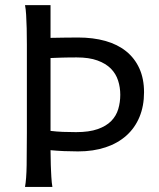

<svg xmlns="http://www.w3.org/2000/svg" viewBox="-20 -733 624 753"><path d="M178.2 -584.5Q203.1 -585 230 -585.4Q256.8 -585.9 286.1 -585.9Q345.2 -585.9 393.1 -572.5Q440.9 -559.1 474.6 -532Q508.3 -504.9 526.6 -464.6Q544.9 -424.3 544.9 -371.1Q544.9 -317.4 527.1 -274.4Q509.3 -231.4 475.8 -201.4Q442.4 -171.4 394.3 -155.3Q346.2 -139.2 286.1 -139.2Q259.3 -139.2 230.7 -140.4Q202.1 -141.6 178.2 -144Q178.2 -113.8 179.2 -86.4Q179.7 -74.7 180.2 -62.5Q180.7 -50.3 181.4 -38.8Q182.1 -27.3 183.1 -17.3Q184.1 -7.3 185.5 0H78.1Q83.5 -29.3 84.5 -84.7Q85.4 -140.1 85.4 -212.4V-558.1Q85.4 -592.3 84.7 -621.8Q84 -651.4 82.5 -674.8Q81.1 -698.2 78.1 -712.9H178.2ZM178.2 -219.7Q201.7 -216.8 226.1 -215.8Q250.5 -214.8 278.3 -214.8Q329.6 -214.8 363 -226.6Q396.5 -238.3 416.3 -258.5Q436 -278.8 443.8 -305.4Q451.7 -332 451.7 -361.3Q451.7 -390.6 443.1 -417.2Q434.6 -443.8 414.8 -463.9Q395 -483.9 362.3 -495.8Q329.6 -507.8 280.8 -507.8Q263.7 -507.8 250 -507.6Q236.3 -507.3 224.6 -507.1Q212.9 -506.8 201.7 -506.3Q190.4 -505.9 178.2 -505.4Z"/></svg>

Font: Andika New Basic
Style: Regular
Weight: 400
Designer: Victor Gaultney, Annie Olsen, Julie Remington, Don Collingsworth, Eric Hays
Foundry: SIL International
Version: Version 5.500; ttfautohint (v1.8.3)